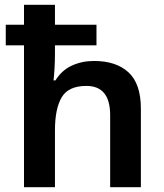

<svg xmlns="http://www.w3.org/2000/svg" viewBox="-20 -780 684 800"><path d="M209 -760V-677H382V-591H209V-556Q209 -523 207 -491.5Q205 -460 203 -445H211Q237 -487 279 -506.5Q321 -526 372 -526Q464 -526 515.5 -478.5Q567 -431 567 -327V0H439V-300Q439 -422 340 -422Q265 -422 237 -374.5Q209 -327 209 -237V0H80V-591H4V-677H80V-760Z"/></svg>

Font: Noto Sans Adlam Unjoined SemiBold
Style: Regular
Weight: 600
Version: Version 3.001